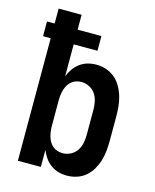

<svg xmlns="http://www.w3.org/2000/svg" viewBox="-112 -812 724 896"><g transform="rotate(15 250.0 -363.5)"><path d="M297 8Q276 8 256 2.5Q236 -3 219 -15.5Q202 -28 190 -45Q178 -62 170 -82V0H59V-592H22V-663H59V-735H170V-663H285V-592H170V-438Q178 -458 190 -475Q202 -492 219 -504.5Q236 -517 256 -522.5Q276 -528 297 -528Q321 -528 344.5 -520.5Q368 -513 386.5 -497.5Q405 -482 417.5 -460.5Q430 -439 437 -416Q444 -393 446.5 -368.5Q449 -344 449 -320V-200Q449 -176 446.5 -151.5Q444 -127 437 -104Q430 -81 417.5 -59.5Q405 -38 386.5 -22.5Q368 -7 344.5 0.5Q321 8 297 8ZM251 -88Q271 -88 289.5 -97.5Q308 -107 319 -123.5Q330 -140 334 -160Q338 -180 338 -200V-320Q338 -340 334 -360Q330 -380 319 -396.5Q308 -413 289.5 -422.5Q271 -432 251 -432Q238 -432 225.5 -428Q213 -424 203 -415.5Q193 -407 186.5 -395.5Q180 -384 176.5 -371.5Q173 -359 171.5 -346Q170 -333 170 -320V-200Q170 -187 171.5 -174Q173 -161 176.5 -148.5Q180 -136 186.5 -124.5Q193 -113 203 -104.5Q213 -96 225.5 -92Q238 -88 251 -88Z"/></g></svg>

Font: Iosevka SS04
Style: Bold
Weight: 700
Monospace: yes
Designer: Belleve Invis
Foundry: Belleve Invis
Version: Version 19.0.0; ttfautohint (v1.8.4)